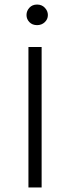

<svg xmlns="http://www.w3.org/2000/svg" viewBox="-20 -824 308 844"><path d="M163 0H105V-617.5H163ZM143 -713.5Q122 -713.5 109.2 -726.8Q96.5 -740 96.5 -758Q96.5 -776 109.2 -790Q122 -804 143 -804Q164 -804 177.2 -789.8Q190.5 -775.5 190.5 -758Q190.5 -739.5 176.8 -726.5Q163 -713.5 143 -713.5Z"/></svg>

Font: Betina Sans Light
Style: Regular
Weight: 300
Designer: Jonathan Pinhorn (font) & Cristiano Sobral (main changes)
Version: Version 2.001;October 6, 2020;FontCreator 13.0.0.2681 64-bit